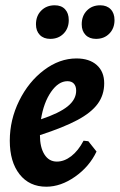

<svg xmlns="http://www.w3.org/2000/svg" viewBox="-20 -694 453 726"><path d="M131 -183Q131 -137 148 -110Q165 -83 195 -83Q223 -83 249.5 -103.5Q276 -124 296 -162L314 -160L345 -121Q318 -64 264 -26Q210 12 155 12Q91 12 54 -35Q17 -82 17 -162Q17 -241 52.5 -313Q88 -385 146.5 -429Q205 -473 269 -473Q318 -473 346 -448Q374 -423 374 -379Q374 -335 349.5 -301.5Q325 -268 272.5 -240Q220 -212 131 -183ZM135 -243Q204 -266 236 -292Q268 -318 268 -351Q268 -368 259.5 -377.5Q251 -387 235 -387Q201 -387 173 -346.5Q145 -306 135 -243ZM116 -602Q116 -634 136 -654Q156 -674 187 -674Q212 -674 226 -659Q240 -644 240 -618Q240 -587 220.5 -567Q201 -547 170 -547Q145 -547 130.5 -562Q116 -577 116 -602ZM289 -602Q289 -634 308.5 -654Q328 -674 359 -674Q384 -674 398.5 -659Q413 -644 413 -618Q413 -587 393.5 -567Q374 -547 343 -547Q318 -547 303.5 -562Q289 -577 289 -602Z"/></svg>

Font: Alegreya
Style: Bold Italic
Weight: 700
Italic angle: -7°
Designer: Juan Pablo del Peral
Foundry: Huerta Tipografica
Version: Version 2.007; ttfautohint (v1.6)